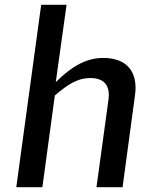

<svg xmlns="http://www.w3.org/2000/svg" viewBox="-20 -782 638 802"><path d="M157 0 209 -383C266 -432 306 -456 357 -456C418 -456 441 -422 433 -365L383 0H492L544 -385C557 -480 512 -540 411 -540C346 -540 284 -510 213 -439L258 -762H152L48 0Z"/></svg>

Font: Cheyenne Sans Medium
Style: Italic
Weight: 500
Italic angle: -8.13011°
Designer: The Public Sans project authors (U.S. Web Design System), Libre Franklin designed by Pablo Impallari and Rodrigo Fuenzal
Foundry: The Cheyenne Sans Project Authors
Version: Version 2.007